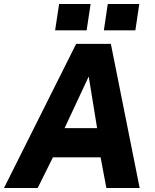

<svg xmlns="http://www.w3.org/2000/svg" viewBox="-35 -943 778 963"><path d="M-15 0 347 -723H521L665.5 0H498.5L469.5 -154H230.5L154 0ZM289 -300.5H452L410 -559.5ZM486 -791 505.5 -923H663.5L644 -791ZM241.5 -791 261.5 -923H419.5L399.5 -791Z"/></svg>

Font: Public Sans ExtraBold
Style: Italic
Weight: 800
Italic angle: -8°
Designer: The Public Sans project authors (U.S. Web Design System). Libre Franklin designed by Pablo Impallari and Rodrigo Fuenzal
Version: Version 1.007; ttfautohint (v1.8.1) -l 8 -r 50 -G 200 -x 14 